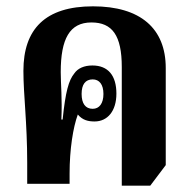

<svg xmlns="http://www.w3.org/2000/svg" viewBox="-20 -581 598 607"><path d="M365 6H455L504 -59V-366C504 -491 424 -561 274 -561C123 -561 54 -489 54 -357C54 -281 66 -193 66 -67V0H200V-32C200 -109 211 -178 226 -219C241 -201 259 -197 279 -197C320 -197 348 -230 348 -285C348 -342 322 -374 272 -374C246 -374 226 -365 215 -349C197 -327 187 -291 178 -203H174C177 -269 172 -316 172 -353C172 -458 200 -510 269 -510C335 -510 365 -469 365 -369ZM273 -237C250 -237 238 -254 238 -284C238 -314 250 -330 273 -330C294 -330 307 -314 307 -284C307 -254 294 -237 273 -237Z"/></svg>

Font: Noto Serif Thai ExtraCondensed ExtraBold
Style: Regular
Weight: 800
Width: 2
Designer: Monotype Design Team
Foundry: Monotype Imaging Inc.
Version: Version 2.002